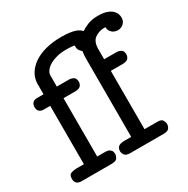

<svg xmlns="http://www.w3.org/2000/svg" viewBox="-143 -745 859 875"><g transform="rotate(-30 286.5 -308.0)"><path d="M9 -31Q9 -53 23 -57.5Q37 -62 49 -62H90V-369H62Q57 -369 50.5 -369.5Q44 -370 38.5 -373Q33 -376 29 -382Q25 -388 25 -399Q25 -410 29 -416.5Q33 -423 38.5 -426Q44 -429 50 -429.5Q56 -430 60 -430H90V-483Q90 -513 105 -537.5Q120 -562 146 -579.5Q172 -597 208.5 -606.5Q245 -616 289 -616Q316 -616 333.5 -613.5Q351 -611 362.5 -607Q374 -603 381 -598Q388 -593 393 -588Q404 -596 426.5 -606Q449 -616 483 -616Q510 -616 527.5 -610Q545 -604 555 -595Q565 -586 569 -575.5Q573 -565 573 -556Q573 -536 560 -524.5Q547 -513 530 -513Q526 -513 519 -514.5Q512 -516 505.5 -520Q499 -524 493.5 -532Q488 -540 487 -554H482Q454 -554 431.5 -538.5Q409 -523 409 -482V-430H474Q485 -430 496.5 -424Q508 -418 508 -399Q508 -388 501 -379Q494 -370 474 -369H409V-62H477Q498 -62 504 -51.5Q510 -41 510 -31Q510 -20 503 -10Q496 0 474 0H298Q277 0 269.5 -10Q262 -20 262 -31Q262 -41 266 -47.5Q270 -54 276 -57Q282 -60 288 -61Q294 -62 298 -62H339V-475Q339 -494 342 -511Q338 -515 331 -523Q324 -531 324 -547V-552Q303 -555 283 -555Q253 -555 232 -549.5Q211 -544 196.5 -536Q182 -528 174 -519Q166 -510 163 -503Q160 -496 160 -489Q160 -482 160 -474V-430H224Q235 -430 246.5 -424Q258 -418 258 -399Q258 -388 251 -379Q244 -370 224 -369H160V-62H199Q203 -62 209.5 -61.5Q216 -61 222 -58Q228 -55 232.5 -49Q237 -43 237 -31Q237 -22 230.5 -11Q224 0 200 0H47Q42 0 35.5 -0.5Q29 -1 23 -4Q17 -7 13 -13.5Q9 -20 9 -31Z"/></g></svg>

Font: CMU Typewriter Custom
Style: Regular
Weight: 500
Monospace: yes
Version: Version 0.7.0